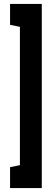

<svg xmlns="http://www.w3.org/2000/svg" viewBox="-20 -839 275 974"><path d="M31 115H192V-819H31V-713L81 -703V-1L31 9Z"/></svg>

Font: Advent Pro ExtraBold
Style: Regular
Weight: 800
Designer: VivaRado, Andreas Kalpakidis
Foundry: VivaRado, Andreas Kalpakidis
Version: Version 3.000